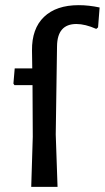

<svg xmlns="http://www.w3.org/2000/svg" viewBox="-20 -724 406 744"><path d="M285 -704Q324 -704 366 -695L360 -618L353 -612Q310 -631 276 -631Q202 -631 201 -545L196 -203L203 0H101L107 -194L106 -394H36L32 -400L37 -459H105L104 -528Q103 -613 150.5 -658.5Q198 -704 285 -704Z"/></svg>

Font: Alegreya Sans Medium
Style: Regular
Weight: 500
Designer: Juan Pablo del Peral
Foundry: Huerta Tipografica
Version: Version 2.007